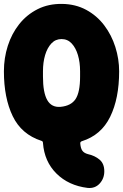

<svg xmlns="http://www.w3.org/2000/svg" viewBox="-30 -712 630 983"><path d="M580 -347Q580 -208 534 -114Q488 -20 389 11Q380 14 381 23Q383 48 392 60Q401 72 420 77Q456 85 480 105.5Q504 126 504 165Q504 202 480 228Q456 254 418 250Q321 238 259 176.5Q197 115 190 20Q190 11 182 9Q80 -24 35 -117.5Q-10 -211 -10 -347Q-10 -415 10 -477.5Q30 -540 68.5 -588.5Q107 -637 162.5 -665Q218 -693 288 -692Q357 -691 411.5 -661.5Q466 -632 503.5 -582.5Q541 -533 560.5 -471.5Q580 -410 580 -347ZM190 -320Q190 -238 212 -199.5Q234 -161 280 -165Q334 -170 357 -205Q380 -240 380 -320V-347Q380 -393 369 -430Q358 -467 337 -489.5Q316 -512 285 -512Q254 -512 233 -489.5Q212 -467 201 -430Q190 -393 190 -347Z"/></svg>

Font: Winky Sans Black
Style: Regular
Weight: 900
Designer: Simon Atzbach
Foundry: typofactur
Version: Version 1.205